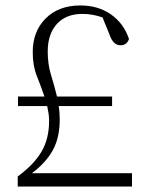

<svg xmlns="http://www.w3.org/2000/svg" viewBox="-20 -684 547 704"><path d="M45 0V-37Q105 -81 132.5 -128.5Q160 -176 160 -240Q160 -255 158 -268.5Q156 -282 153 -295H46V-330H143Q130 -368 115 -405.5Q100 -443 100 -493Q100 -569 147.5 -616.5Q195 -664 275 -664Q340 -664 387 -631Q434 -598 453 -541Q445 -518 422 -518Q395 -518 382 -556L356 -620Q320 -633 282 -633Q222 -633 188.5 -596Q155 -559 155 -495Q155 -448 167 -409.5Q179 -371 189 -330H391V-295H195Q197 -284 198 -272Q199 -260 199 -246Q199 -179 173.5 -133Q148 -87 97 -49H464V0Z"/></svg>

Font: Source Serif 4 SmText Light
Style: Regular
Weight: 300
Designer: Frank Grießhammer
Foundry: Adobe
Version: Version 4.005;hotconv 1.1.0;makeotfexe 2.6.0